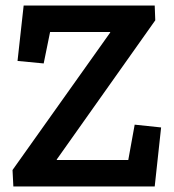

<svg xmlns="http://www.w3.org/2000/svg" viewBox="-20 -670 624 690"><path d="M28 0 25 -59 376 -553V-555H160L137 -442L43 -451L65 -650H536L538 -597L184 -97V-95H441L464 -222L559 -212L536 0Z"/></svg>

Font: Zilla Slab SemiBold
Style: Regular
Weight: 600
Designer: Typotheque.com
Foundry: Typotheque type foundry
Version: Version 1.1; 2017